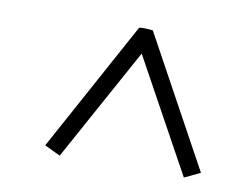

<svg xmlns="http://www.w3.org/2000/svg" viewBox="-52 -783 688 527"><g transform="rotate(10 292.0 -519.5)"><path d="M99 -348 297 -711Q305 -712 316 -711.5Q327 -711 335 -710L533 -348Q523 -343 511.5 -337.5Q500 -332 489 -327L316 -642L143 -327Q133 -332 121 -337.5Q109 -343 99 -348Z"/></g></svg>

Font: Tiro Devanagari Hindi
Style: Italic
Weight: 400
Italic angle: -11°
Designer: Devanagari: John Hudson & Fiona Ross, assisted by Paul Hanslow. Latin: John Hudson with Paul Hanslow, assisted by Kaja S
Foundry: Tiro Typeworks Ltd.
Version: Version 1.52